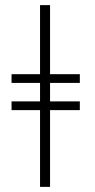

<svg xmlns="http://www.w3.org/2000/svg" viewBox="-20 -718 372 748"><path d="M291 -323H175V-395H291V-429H175V-698H136V-429H25V-395H136V-323H25V-289H136V10H175V-289H291Z"/></svg>

Font: Libertinus Serif
Style: Regular
Weight: 400
Designer: Philipp H. Poll
Foundry: Khaled Hosny
Version: Version 6.2